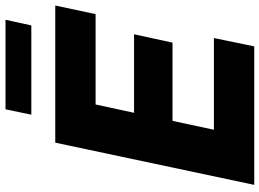

<svg xmlns="http://www.w3.org/2000/svg" viewBox="-146 -820 965 714"><g transform="rotate(-90 337.0 -462.5)"><path d="M268 -829 288 -925H621L600 -829ZM7 0 164 -740H674L642 -590H306L275 -447H567L536 -304H245L212 -150H553L522 0Z"/></g></svg>

Font: Be Vietnam Pro ExtraBold
Style: Italic
Weight: 800
Italic angle: -12°
Designer: Lam Bao, Tony Le, Vietanh Nguyen
Foundry: Yellow Type Foundry
Version: Version 1.002; ttfautohint (v1.8.3)